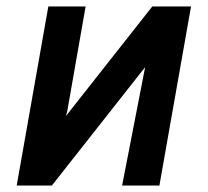

<svg xmlns="http://www.w3.org/2000/svg" viewBox="-20 -572 640 592"><path d="M129 -552H244L187.5 -230L183.5 -214.5L449.5 -552H569L471.5 0H356.5L427.5 -365L140 0H31.5Z"/></svg>

Font: JuliaMono
Style: Bold Italic
Weight: 700
Italic angle: -9°
Monospace: yes
Designer: cormullion
Foundry: corm
Version: Version 0.057; ttfautohint (v1.8.4)